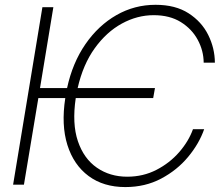

<svg xmlns="http://www.w3.org/2000/svg" viewBox="-20 -757 901 787"><path d="M615.2 -396 607.9 -355H290.5Q274.9 -250 299.3 -178.2Q323.7 -106.4 377.2 -69.6Q430.7 -32.7 501.5 -32.7Q566.9 -32.7 621.3 -60.8Q675.8 -88.9 714.6 -133.5Q753.4 -178.2 771 -227.5H816.9Q796.4 -168.5 751.2 -114Q706.1 -59.6 640.6 -24.9Q575.2 9.8 493.7 9.8Q404.3 9.8 343.3 -35.4Q282.2 -80.6 256.3 -162.6Q230.5 -244.6 247.6 -355H137.2L78.1 0H33.7L153.8 -727.5H198.7L144 -396H254.9Q277.3 -499.5 330.3 -576.2Q383.3 -652.8 457.3 -695.1Q531.2 -737.3 617.7 -737.3Q699.2 -737.3 752.9 -702.6Q806.6 -668 833.5 -613.8Q860.4 -559.6 860.8 -500H814.9Q814.5 -549.3 790.5 -593.8Q766.6 -638.2 721.2 -666.5Q675.8 -694.8 609.9 -694.8Q542.5 -694.8 479.5 -660.4Q416.5 -626 368.4 -559.3Q320.3 -492.7 298.3 -396Z"/></svg>

Font: Inter Display Extra Light
Style: Italic
Weight: 200
Italic angle: -9.39999°
Designer: Rasmus Andersson
Foundry: rsms
Version: Version 4.000;git-4fc901f